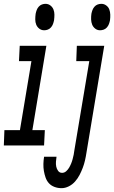

<svg xmlns="http://www.w3.org/2000/svg" viewBox="-56 -759 596 1002"><path d="M466 -601Q452 -601 441 -609.5Q430 -618 425 -630.5Q420 -643 419.5 -657.5Q419 -672 421 -687Q423 -697 426.5 -706.5Q430 -716 437 -724Q444 -732 453.5 -735.5Q463 -739 473 -739Q487 -739 498.5 -730.5Q510 -722 514.5 -709.5Q519 -697 519.5 -682.5Q520 -668 518 -653Q516 -643 512.5 -633.5Q509 -624 502 -616Q495 -608 485.5 -604.5Q476 -601 466 -601ZM175 -601Q160 -601 149 -609.5Q138 -618 133 -630.5Q128 -643 128 -657.5Q128 -672 130 -687Q132 -697 135.5 -706.5Q139 -716 146 -724Q153 -732 162.5 -735.5Q172 -739 181 -739Q196 -739 207 -730.5Q218 -722 223 -709.5Q228 -697 228 -682.5Q228 -668 226 -653Q224 -643 220.5 -633.5Q217 -624 210 -616Q203 -608 193.5 -604.5Q184 -601 175 -601ZM265 223Q246 223 228.5 216.5Q211 210 199.5 197.5Q188 185 182 168Q176 151 173 133Q170 115 170.5 96.5Q171 78 174 59H239Q237 72 236 85Q235 98 237.5 110.5Q240 123 247.5 133Q255 143 268 143Q280 143 289.5 134.5Q299 126 305 115.5Q311 105 315.5 94Q320 83 323 71.5Q326 60 328.5 48.5Q331 37 332 26L410 -440H342L345 -520H488L395 39Q392 59 387.5 78.5Q383 98 376 116.5Q369 135 359.5 153.5Q350 172 336 188Q322 204 303 213.5Q284 223 265 223ZM-36 0 -33 -80H48L108 -440H43L47 -520H186L113 -80H178L174 0Z"/></svg>

Font: Iosevka SS18 Medium
Style: Italic
Weight: 500
Italic angle: -9°
Monospace: yes
Designer: Belleve Invis
Foundry: Belleve Invis
Version: Version 25.1.1; ttfautohint (v1.8.4)